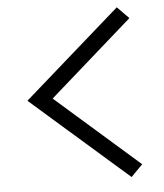

<svg xmlns="http://www.w3.org/2000/svg" viewBox="-52 -813 705 826"><g transform="rotate(-5 300.0 -400.5)"><path d="M483 -34 65 -400 483 -767 533 -716 174 -400 533 -85Z"/></g></svg>

Font: Victor Mono Thin
Style: Regular
Weight: 400
Monospace: yes
Version: Version 1.561;gftools[0.9.30]